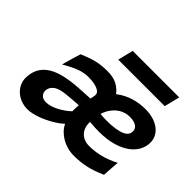

<svg xmlns="http://www.w3.org/2000/svg" viewBox="-152 -936 1182 1182"><g transform="rotate(45 439.5 -344.5)"><path d="M816.4 -36.1Q786.6 -22.9 760 -13.7Q733.4 -4.4 707.5 1.2Q681.6 6.8 655.3 9.5Q628.9 12.2 600.6 12.2Q571.8 12.2 544.7 4.6Q517.6 -2.9 494.6 -16.4Q471.7 -29.8 453.6 -48.3Q435.5 -66.9 425.3 -89.4Q413.6 -77.6 397 -65.7Q380.4 -53.7 360.8 -42.5Q341.3 -31.2 320.1 -21.2Q298.8 -11.2 277.6 -3.9Q256.3 3.4 236.3 7.8Q216.3 12.2 199.2 12.2Q167.5 12.2 140.6 2Q113.8 -8.3 94.5 -25.9Q75.2 -43.5 64.2 -66.7Q53.2 -89.8 53.2 -115.2Q53.2 -158.7 68.8 -191.2Q84.5 -223.6 114.7 -246.1Q145 -268.6 189.5 -281.7Q233.9 -294.9 292 -300.8Q305.2 -302.2 324.7 -303.5Q344.2 -304.7 364.3 -305.9Q384.3 -307.1 401.4 -307.9Q418.5 -308.6 425.8 -309.1L431.2 -335Q432.1 -339.4 432.1 -343.3V-351.1Q432.1 -358.4 425.8 -366.2Q419.4 -374 406.2 -380.4Q393.1 -386.7 372.6 -390.6Q352.1 -394.5 323.7 -394.5Q284.2 -394.5 244.1 -379.2Q204.1 -363.8 153.8 -334Q155.8 -341.8 159.9 -356.9Q164.1 -372.1 169.2 -389.6Q174.3 -407.2 179.7 -425.8Q185.1 -444.3 189.9 -459Q212.9 -468.8 234.1 -476.8Q255.4 -484.9 277.6 -490.7Q299.8 -496.6 325.2 -499.8Q350.6 -502.9 381.3 -502.9Q432.1 -502.9 464.8 -485.4Q497.6 -467.8 518.1 -439.9Q561.5 -473.1 610.4 -488Q659.2 -502.9 709.5 -502.9Q749 -502.9 780.3 -493.7Q811.5 -484.4 833.5 -467.5Q855.5 -450.7 867.2 -427.7Q878.9 -404.8 878.9 -377.9Q878.9 -343.3 861.6 -311.3Q844.2 -279.3 810.1 -254.9Q775.9 -230.5 725.1 -216.1Q674.3 -201.7 607.4 -201.7Q590.3 -201.7 568.8 -202.6Q547.4 -203.6 525.9 -205.6Q525.4 -203.1 525.4 -200.7V-196.3Q525.4 -175.8 532 -157.7Q538.6 -139.6 551.5 -126Q564.5 -112.3 583.3 -104.5Q602.1 -96.7 626.5 -96.7Q674.8 -96.7 723.4 -108.9Q772 -121.1 824.2 -147.9ZM402.3 -187Q402.3 -195.3 402.6 -207.5Q402.8 -219.7 404.3 -229.5Q395.5 -229 380.9 -228Q366.2 -227.1 350.6 -225.6Q335 -224.1 320.3 -222.9Q305.7 -221.7 296.9 -220.7Q247.6 -215.3 224.6 -199.2Q201.7 -183.1 195.8 -159.2Q194.3 -152.3 194.3 -146Q194.3 -126.5 208.3 -112.8Q222.2 -99.1 248 -99.1Q266.1 -99.1 286.4 -105.2Q306.6 -111.3 327.1 -121.8Q347.7 -132.3 366.9 -146Q386.2 -159.7 402.3 -174.8ZM677.2 -401.4Q654.8 -401.4 633.3 -394Q611.8 -386.7 593.3 -372.1Q574.7 -357.4 560.1 -335.9Q545.4 -314.5 536.6 -286.1Q564.9 -283.2 589.8 -283.2Q634.3 -283.2 665.5 -288.1Q696.8 -293 716.6 -301.8Q736.3 -310.5 745.1 -323.2Q753.9 -335.9 753.9 -351.6Q753.9 -374.5 733.9 -387.9Q713.9 -401.4 677.2 -401.4ZM402.3 -700.7H807.1L782.2 -599.6H377.4Z"/></g></svg>

Font: Andika New Basic
Style: Bold Italic
Weight: 700
Italic angle: -14°
Designer: Victor Gaultney, Annie Olsen, Pablo Ugerman
Foundry: SIL International
Version: Version 5.500